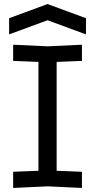

<svg xmlns="http://www.w3.org/2000/svg" viewBox="-20 -925 470 949"><path d="M45 4V-76L170 -81V-619L45 -624V-704L215 -696L385 -704V-624L260 -619V-81L385 -76V4L215 -4ZM25 -755V-835L215 -905L405 -835V-755L215 -825Z"/></svg>

Font: Tektur
Style: Regular
Weight: 400
Designer: Adam Jagosz
Foundry: Adam Jagosz
Version: Version 1.005;gftools[0.9.30]